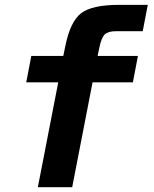

<svg xmlns="http://www.w3.org/2000/svg" viewBox="-20 -780 642 800"><path d="M222.7 -437H89.4L110.4 -546.9H243.7L251.5 -585Q262.7 -640.6 279.1 -673.8Q295.4 -707 316.9 -724.1Q339.4 -741.7 378.7 -750.7Q418 -759.8 478.5 -759.8H595.7L574.7 -649.9H462.4Q430.2 -649.9 416.5 -636.7Q409.7 -629.9 404.1 -616.5Q398.4 -603 394.5 -584L386.7 -546.9H554.7L533.7 -437H365.7L280.8 0H137.7Z"/></svg>

Font: Hack
Style: Bold Italic
Weight: 700
Italic angle: -11°
Monospace: yes
Designer: Christopher Simpkins
Foundry: Christopher Simpkins
Version: Version 2.017; ttfautohint (v1.4.1) -l 4 -r 80 -G 350 -x 0 -